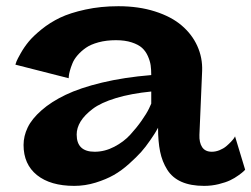

<svg xmlns="http://www.w3.org/2000/svg" viewBox="-20 -588 813 621"><path d="M625 -151.9Q624 -127 633.8 -112.1Q643.6 -97.2 665 -97.2Q677.7 -97.2 690.2 -102.3Q702.6 -107.4 711.4 -114.7Q720.2 -122.1 727.1 -129.4Q733.9 -136.7 737.3 -141.6L740.2 -147L772.9 -39.1Q771 -37.1 767.3 -33.4Q763.7 -29.8 751.2 -20.8Q738.8 -11.7 724.4 -4.9Q710 2 687.3 7.6Q664.6 13.2 640.1 13.2Q596.7 13.2 566.9 0Q537.1 -13.2 520.8 -39.3Q504.4 -65.4 497.8 -97.9Q491.2 -130.4 491.2 -174.8Q486.3 -166.5 483.4 -161.1Q480.5 -155.8 465.6 -134Q450.7 -112.3 436.5 -96.4Q422.4 -80.6 397.7 -58.3Q373 -36.1 348.1 -22Q323.2 -7.8 289.3 2.7Q255.4 13.2 220.2 13.2Q143.1 13.2 99.6 -21.7Q56.2 -56.6 56.2 -119.1Q56.2 -147.9 69.6 -175.8Q83 -203.6 114.3 -231.2Q145.5 -258.8 192.1 -281.2Q238.8 -303.7 309.8 -320.8Q380.9 -337.9 469.2 -345.2Q469.2 -362.8 467.3 -376.7Q465.3 -390.6 458.3 -406.5Q451.2 -422.4 439.5 -433.1Q427.7 -443.8 406 -450.9Q384.3 -458 355 -458Q324.2 -458 298.8 -451.2Q273.4 -444.3 258.1 -433.6Q242.7 -422.9 231.2 -409.7Q219.7 -396.5 214.4 -383.3Q209 -370.1 206.1 -359.4Q203.1 -348.6 202.6 -341.8L202.1 -335L29.8 -378.9Q30.8 -382.8 33.4 -389.6Q36.1 -396.5 47.1 -416Q58.1 -435.5 72.8 -453.4Q87.4 -471.2 114.5 -493.2Q141.6 -515.1 174.3 -530.8Q207 -546.4 256.3 -557.1Q305.7 -567.9 362.8 -567.9Q428.7 -567.9 481.4 -551Q534.2 -534.2 567.6 -505.6Q601.1 -477.1 618.2 -439.2Q635.3 -401.4 633.8 -358.9ZM228 -152.8Q228 -97.2 286.1 -97.2Q318.8 -97.2 349.6 -113.3Q380.4 -129.4 401.1 -152.1Q421.9 -174.8 438 -197.8Q454.1 -220.7 461.9 -236.8L469.2 -252.9V-292Q404.3 -285.6 355.2 -270.8Q306.2 -255.9 279.8 -235.8Q253.4 -215.8 240.7 -195.1Q228 -174.3 228 -152.8Z"/></svg>

Font: Sporting Grotesque
Style: Bold
Weight: 700
Designer: Lucas LE BIHAN
Foundry: Lucas LE BIHAN
Version: Version 2.002;PS 2.2;hotconv 1.0.88;makeotf.lib2.5.647800